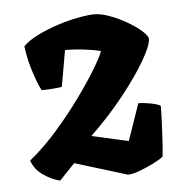

<svg xmlns="http://www.w3.org/2000/svg" viewBox="-40 -809 498 511"><g transform="rotate(-5 209.5 -553.5)"><path d="M101 -337Q79 -342 56.5 -357.5Q34 -373 26 -397Q64 -428 100 -469Q136 -510 166 -551.5Q196 -593 215.5 -625.5Q235 -658 239 -671Q225 -675 198 -678.5Q171 -682 144 -682L127 -585Q114 -583 99 -582Q84 -581 73 -581Q66 -592 54 -627.5Q42 -663 37 -701Q51 -716 76.5 -728.5Q102 -741 131 -750.5Q160 -760 187 -765Q214 -770 230 -770Q248 -770 272 -761Q296 -752 318 -739Q340 -726 354.5 -713Q369 -700 369 -692Q369 -675 346.5 -636Q324 -597 284.5 -547Q245 -497 194 -448L292 -426L326 -524Q340 -524 358.5 -520.5Q377 -517 385 -512Q385 -495 384 -470.5Q383 -446 381.5 -421Q380 -396 378 -377Q370 -370 351 -360.5Q332 -351 313 -344Q294 -337 282 -337L142 -380Z"/></g></svg>

Font: Texturina 12pt Black
Style: Regular
Weight: 900
Designer: Guillermo Torres Carreño
Foundry: Omnibus-Type
Version: Version 1.002